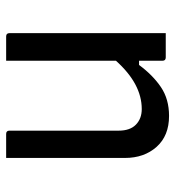

<svg xmlns="http://www.w3.org/2000/svg" viewBox="8 -580 583 640"><g transform="rotate(-90 300.0 -260.5)"><path d="M173 -532Q184 -532 184 -521V-157Q184 -119 204 -99.5Q224 -80 256 -80Q340 -80 417 -166V-532H498Q509 -532 509 -521V0H428Q417 0 417 -11V-89H403Q369 -43 329 -16Q289 11 233 11Q167 11 130 -30.5Q93 -72 93 -136V-532Z"/></g></svg>

Font: Recursive Sn Lnr St
Style: Regular
Weight: 400
Version: Version 1.079;hotconv 1.0.112;makeotfexe 2.5.65598; ttfautoh